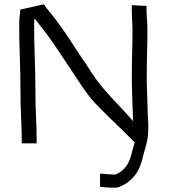

<svg xmlns="http://www.w3.org/2000/svg" viewBox="-20 -673 806 900"><path d="M544 201Q537 205 529.5 206Q522 207 513 207Q497 207 477 205Q457 203 449 203V141Q460 141 479 143Q498 145 513 145H522Q554 131 572 106Q590 81 600 34Q603 23 606 13Q609 3 611 -6Q591 -27 562.5 -54.5Q534 -82 504 -111Q474 -140 449 -165.5Q424 -191 410 -207Q379 -245 351 -288.5Q323 -332 295 -373Q267 -414 239.5 -456Q212 -498 180 -538Q172 -549 162.5 -560.5Q153 -572 143 -585L142 -587Q141 -580 140.5 -573.5Q140 -567 140 -561Q140 -482 143 -403Q146 -324 146 -244Q146 -184 149 -122.5Q152 -61 152 -1H82Q82 -60 79 -121Q76 -182 76 -244Q76 -323 73 -402Q70 -481 70 -561Q70 -584 72.5 -600.5Q75 -617 75 -628L185 -653Q187 -650 190.5 -645.5Q194 -641 199 -634Q206 -626 215 -614.5Q224 -603 236 -588Q266 -549 295.5 -505Q325 -461 353 -417Q381 -377 406.5 -337Q432 -297 464 -259Q480 -240 504 -214Q528 -188 554.5 -160Q581 -132 604 -105Q602 -150 600.5 -195.5Q599 -241 598 -286V-329Q598 -379 599.5 -428Q601 -477 601 -526Q601 -552 599 -586.5Q597 -621 598 -649L667 -645Q666 -623 668.5 -590Q671 -557 671 -526Q671 -476 669.5 -426.5Q668 -377 668 -329V-288Q670 -239 671 -190Q672 -141 675 -91Q675 -85 675 -78Q675 -75 675 -71Q675 -57 674 -43.5Q673 -30 671 -20Q667 2 661.5 19.5Q656 37 653 49Q640 113 613 148Q586 183 544 201ZM128 -606Q129 -604 130 -603Z"/></svg>

Font: Syne
Style: Italic
Weight: 400
Italic angle: -9°
Designer: Lucas Descroix
Foundry: Bonjour Monde
Version: Version 2.000; ttfautohint (v1.8.3)